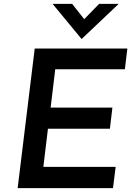

<svg xmlns="http://www.w3.org/2000/svg" viewBox="-20 -981 699 1001"><path d="M644 -728 631 -620H268L244 -420H566L553 -310H230L206 -111H583L569 0H72L161 -728ZM599 -961 406 -778H405L254 -961H356L419 -881L497 -961Z"/></svg>

Font: Josefin Sans SemiBold
Style: Italic
Weight: 600
Italic angle: -7°
Designer: Santiago Orozco
Foundry: Typemade
Version: Version 2.000